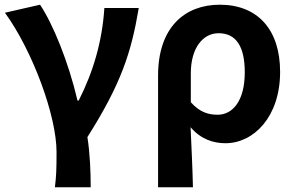

<svg xmlns="http://www.w3.org/2000/svg" viewBox="-20 -594 1256 815"><path d="M213 201H365C365 137 362 57 351 -12C494 -238 537 -370 569 -560H423C414 -419 376 -289 314 -167H309C271 -330 205 -492 150 -574L1 -540C119 -377 220 -102 220 51C220 124 219 153 213 201Z M651 201H799C797 114 793 37 789 -54C832 -3 886 14 937 14C1056 14 1169 -97 1169 -289C1169 -468 1074 -574 913 -574C765 -574 651 -479 651 -273ZM904 -107C867 -107 829 -116 790 -160V-283C790 -390 841 -453 908 -453C984 -453 1019 -394 1019 -287C1019 -165 967 -107 904 -107Z"/></svg>

Font: Source Han Sans Old Style Bold
Style: Regular
Weight: 700
Designer: Ryoko NISHIZUKA (kana & ideographs); Paul D. Hunt (Latin, Greek & Cyrillic); Wenlong ZHANG (bopomofo); Sandoll Communica
Foundry: Adobe Systems Incorporated
Version: Version 1.004;PS 1.004;hotconv 1.0.81;makeotf.lib2.5.63406